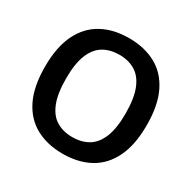

<svg xmlns="http://www.w3.org/2000/svg" viewBox="-166 -916 1092 1092"><g transform="rotate(30 380.0 -370.5)"><path d="M379.5 9.5Q279 9.5 203.8 -31Q128.5 -71.5 87 -155.5Q45.5 -239.5 45.5 -370Q45.5 -500.5 87.2 -584.5Q129 -668.5 204 -709Q279 -749.5 379.5 -749.5Q480.5 -749.5 555.8 -709Q631 -668.5 672.2 -584.5Q713.5 -500.5 713.5 -370Q713.5 -240 672 -155.8Q630.5 -71.5 555.2 -31Q480 9.5 379.5 9.5ZM379.5 -100Q440.5 -100 484.5 -126.5Q528.5 -153 552.2 -211.8Q576 -270.5 576 -367Q576 -466.5 552 -526.5Q528 -586.5 484 -613.2Q440 -640 379.5 -640Q319.5 -640 275.2 -613.8Q231 -587.5 207 -528.8Q183 -470 183 -373Q183 -273 207 -213Q231 -153 275 -126.5Q319 -100 379.5 -100Z"/></g></svg>

Font: Encode Sans SmBold
Style: Regular
Weight: 600
Designer: Multiple Designers
Foundry: Impallari Type
Version: Version 3.002; ttfautohint (v1.8.3) -l 8 -r 50 -G 200 -x 14 